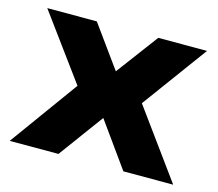

<svg xmlns="http://www.w3.org/2000/svg" viewBox="-79 -602 796 700"><g transform="rotate(15 319.5 -251.5)"><path d="M11 0 229 -301 235 -207 18 -503H205L322 -341H316L437 -503H621L404 -207L409 -301L628 0H440L316 -173H322L195 0Z"/></g></svg>

Font: Nunito Sans 7pt SemiExpanded ExtraBold
Style: Regular
Weight: 800
Width: 6
Designer: Vernon Adams
Foundry: Vernon Adams
Version: Version 3.101;gftools[0.9.27]